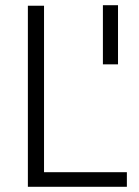

<svg xmlns="http://www.w3.org/2000/svg" viewBox="-20 -717 533 737"><path d="M433 -697V-470H375V-697ZM467 0H87V-695H149V-56H467Z"/></svg>

Font: Titillium Web Light
Style: Regular
Weight: 300
Version: Version 1.002;PS 57.000;hotconv 1.0.70;makeotf.lib2.5.55311